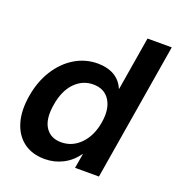

<svg xmlns="http://www.w3.org/2000/svg" viewBox="-133 -836 881 955"><g transform="rotate(20 307.0 -359.0)"><path d="M209 10.7Q141.6 10.7 96.9 -22.9Q52.2 -56.6 34.4 -117.2Q16.6 -177.7 30.3 -258.3Q43.5 -337.4 81.3 -397.9Q119.1 -458.5 175 -492.4Q231 -526.4 296.9 -526.4Q347.2 -526.4 383.3 -505.9Q419.4 -485.4 437 -444.3H438.5L485.4 -727.5H613.8L493.2 0H366.7L379.9 -77.1H378.4Q347.2 -33.7 303.2 -11.5Q259.3 10.7 209 10.7ZM257.3 -95.7Q316.4 -95.7 359.4 -139.9Q402.3 -184.1 414.6 -258.3Q426.8 -332 398.4 -376.5Q370.1 -420.9 311 -420.9Q254.9 -420.9 213.6 -378.7Q172.4 -336.4 159.7 -258.3Q146.5 -179.7 173.8 -137.7Q201.2 -95.7 257.3 -95.7Z"/></g></svg>

Font: Inter Display Semi Bold
Style: Italic
Weight: 600
Italic angle: -9.39999°
Designer: Rasmus Andersson
Foundry: rsms
Version: Version 4.000;git-4fc901f